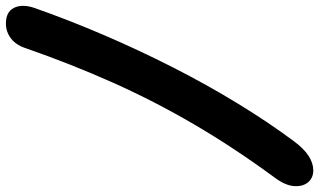

<svg xmlns="http://www.w3.org/2000/svg" viewBox="-289 -633 1079 649"><g transform="rotate(90 250.5 -308.5)"><path d="M5 211Q-33 211 -47 184.5Q-61 158 -48 117Q-7 0 44 -119Q95 -238 153.5 -353Q212 -468 275.5 -572Q339 -676 403 -762Q429 -797 453.5 -812.5Q478 -828 502 -828Q527 -828 542 -810.5Q557 -793 555 -763Q553 -733 526 -697Q426 -561 347 -426Q268 -291 205.5 -151Q143 -11 90 141Q79 176 56.5 193.5Q34 211 5 211Z"/></g></svg>

Font: Shantell Sans SemiBold
Style: Italic
Weight: 600
Italic angle: -11°
Designer: Stephen Nixon, Anya Danilova, Shantell Martin
Foundry: Arrow Type
Version: Version 1.011;[c5ecc13dd]